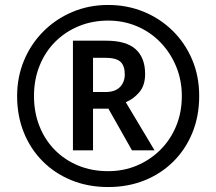

<svg xmlns="http://www.w3.org/2000/svg" viewBox="-20 -744 872 774"><path d="M274 -138V-580H407Q489 -580 527 -545.5Q565 -511 565 -446Q565 -399 541 -371.5Q517 -344 487 -332L603 -138H512L417 -306H355V-138ZM405 -373Q444 -373 463.5 -393Q483 -413 483 -444Q483 -479 465.5 -495Q448 -511 404 -511H355V-373ZM416 10Q336 10 269 -17Q202 -44 152.5 -93.5Q103 -143 76 -210Q49 -277 49 -357Q49 -433 76.5 -499.5Q104 -566 154 -616.5Q204 -667 271 -695.5Q338 -724 416 -724Q492 -724 558.5 -697Q625 -670 675.5 -620.5Q726 -571 754.5 -504Q783 -437 783 -357Q783 -277 756 -210Q729 -143 679.5 -93.5Q630 -44 563 -17Q496 10 416 10ZM416 -54Q478 -54 531.5 -76.5Q585 -99 626 -139.5Q667 -180 690 -235.5Q713 -291 713 -357Q713 -420 690.5 -475Q668 -530 628 -572Q588 -614 533.5 -637.5Q479 -661 416 -661Q352 -661 297.5 -638.5Q243 -616 202.5 -575.5Q162 -535 139.5 -479Q117 -423 117 -357Q117 -291 139 -235.5Q161 -180 201 -139.5Q241 -99 295.5 -76.5Q350 -54 416 -54Z"/></svg>

Font: Noto Sans Canadian Aboriginal
Style: Regular
Weight: 400
Designer: Monotype Design Team, Typotheque's Kevin King
Foundry: Monotype Imaging Inc.
Version: Version 2.002